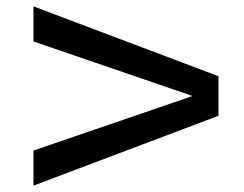

<svg xmlns="http://www.w3.org/2000/svg" viewBox="-20 -591 764 602"><path d="M85 -9V-119L581 -289V-291L85 -461V-571L665 -352V-228Z"/></svg>

Font: M PLUS 2 Medium
Style: Regular
Weight: 500
Designer: Coji Morishita
Foundry: UNDERFOREST DESIGN
Version: Version 1.001